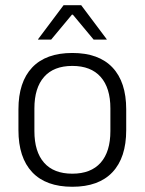

<svg xmlns="http://www.w3.org/2000/svg" viewBox="-20 -702 553 734"><path d="M256.5 12Q155.5 12 103 -43.8Q50.5 -99.5 50.5 -204.5V-284Q50.5 -388.5 103 -444Q155.5 -499.5 256.5 -499.5Q357.5 -499.5 410 -444Q462.5 -388.5 462.5 -284V-204.5Q462.5 -99.5 410 -43.8Q357.5 12 256.5 12ZM256.5 -38Q327.5 -38 364.8 -80Q402 -122 402 -201V-287.5Q402 -366 364.8 -408Q327.5 -450 256.5 -450Q185.5 -450 148.5 -408Q111.5 -366 111.5 -287.5V-201Q111.5 -122 148.5 -80Q185.5 -38 256.5 -38ZM223 -682H290.5L388 -552V-550.5H338L258.5 -646H255L175.5 -550.5H125.5V-552Z"/></svg>

Font: Anek Latin Medium Light
Style: Regular
Weight: 300
Version: Version 1.003